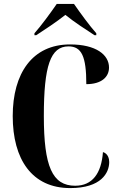

<svg xmlns="http://www.w3.org/2000/svg" viewBox="-20 -951 613 981"><path d="M156 -771H165C205 -797 269 -839 314 -875C358 -839 423 -797 463 -771H472V-781C438 -819 389 -886 358 -931H270C239 -886 190 -819 156 -781ZM339 10C497 10 538 -68 538 -123C538 -138 533 -166 506 -174C498 -65 452 -2 364 -2C247 -2 204 -101 204 -358C204 -615 238 -714 330 -714C397 -714 421 -663 421 -521C499 -521 537 -558 537 -606C537 -671 471 -724 338 -724C145 -724 45 -576 45 -358C45 -137 143 10 339 10Z"/></svg>

Font: Noto Serif Display Condensed Extra
Style: Regular
Weight: 800
Width: 3
Designer: Monotype Design Team
Foundry: Monotype Imaging Inc.
Version: Version 1.900